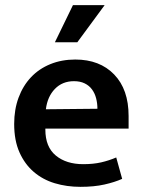

<svg xmlns="http://www.w3.org/2000/svg" viewBox="-20 -715 554 745"><path d="M479 -216H156V-212Q156 -145 196.5 -111.5Q237 -78 303 -78Q342 -78 372.5 -85Q403 -92 431 -104L454 -21Q425 -8 385 1Q345 10 292 10Q239 10 192.5 -4Q146 -18 111 -48Q76 -78 55.5 -124Q35 -170 35 -234Q35 -290 52 -336Q69 -382 100 -415Q131 -448 175 -466Q219 -484 272 -484Q367 -484 423 -426Q479 -368 479 -265ZM358 -293Q358 -314 353 -333.5Q348 -353 337 -368Q326 -383 308.5 -391.5Q291 -400 267 -400Q222 -400 193 -370Q164 -340 158 -291ZM280 -551H193L263 -695H386Z"/></svg>

Font: Mukta Vaani SemiBold
Style: Regular
Weight: 600
Designer: Noopur Datye, Girish Dalvi, Yashodeep Gholap, Pallavi Karambelkar
Foundry: Ek Type
Version: Version 2.538;PS 1.000;hotconv 16.6.51;makeotf.lib2.5.65220;